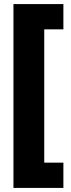

<svg xmlns="http://www.w3.org/2000/svg" viewBox="-20 -754 349 942"><path d="M291 168H46V-734H291V-610H197V44H291Z"/></svg>

Font: Noto Sans Lao Condensed Black
Style: Regular
Weight: 900
Width: 3
Designer: Monotype Design Team
Foundry: Monotype Imaging Inc.
Version: Version 2.003; ttfautohint (v1.8.4.7-5d5b)